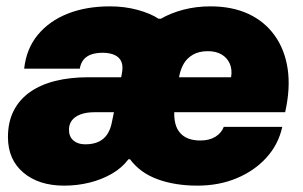

<svg xmlns="http://www.w3.org/2000/svg" viewBox="-20 -574 953 604"><path d="M182 10Q102 10 53.5 -31Q5 -72 5 -143Q5 -190 23 -225.5Q41 -261 74.5 -284.5Q108 -308 154.5 -319.5Q201 -331 258 -331H385L362 -221H278Q251 -221 233 -214Q215 -207 206 -195Q197 -183 197 -166Q197 -144 211 -132Q225 -120 248 -120Q273 -120 290 -128Q307 -136 317 -151Q327 -166 331 -185L363 -340Q368 -365 362 -379.5Q356 -394 340.5 -401Q325 -408 303 -408Q283 -408 268 -403Q253 -398 243.5 -387Q234 -376 231 -358H56Q63 -421 99 -464.5Q135 -508 193 -531Q251 -554 326 -554Q372 -554 412.5 -543Q453 -532 479 -515H486Q517 -533 557 -543.5Q597 -554 642 -554Q710 -554 761 -530.5Q812 -507 844 -462.5Q876 -418 885 -357Q894 -296 877 -221H502L519 -331H707Q711 -356 702.5 -374.5Q694 -393 676.5 -403Q659 -413 634 -413Q606 -413 587 -402Q568 -391 558 -373.5Q548 -356 544 -335L531 -251Q526 -219 529.5 -196Q533 -173 544 -159Q555 -145 571.5 -138.5Q588 -132 610 -132Q639 -132 658 -144Q677 -156 684 -175H868Q856 -120 818.5 -78.5Q781 -37 725 -13.5Q669 10 601 10Q531 10 476 -10Q421 -30 389 -73H384Q364 -46 332 -27.5Q300 -9 261.5 0.5Q223 10 182 10Z"/></svg>

Font: Mona Sans ExtraLight Black
Style: Italic
Weight: 900
Italic angle: -11.6951°
Version: Version 2.000